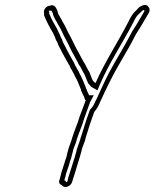

<svg xmlns="http://www.w3.org/2000/svg" viewBox="-20 -700 623 774"><path d="M158 -645C157 -642 158 -640 158 -637C168 -613 181 -588 194 -567C196 -562 198 -556 201 -552C203 -544 206 -537 211 -530C215 -515 224 -504 230 -489C241 -470 250 -452 261 -434C263 -428 266 -422 270 -417C272 -412 275 -407 278 -402L282 -393C291 -378 299 -358 306 -340C306 -336 307 -333 309 -331C311 -324 315 -317 319 -310C320 -307 322 -296 326 -296C324 -293 323 -290 323 -288C315 -265 301 -234 295 -211C288 -191 277 -165 270 -141C266 -125 257 -108 254 -92C251 -83 249 -74 248 -67C244 -57 241 -48 239 -40C234 -23 227 -6 224 10L220 25C215 35 221 44 229 46C238 61 265 53 271 33L275 19L281 1C289 -28 299 -56 308 -89C309 -92 309 -96 310 -99C314 -111 319 -123 323 -134C324 -141 326 -147 328 -153C340 -192 347 -214 360 -249C371 -261 378 -275 385 -292C407 -340 431 -390 457 -435L483 -480C499 -507 514 -534 528 -562L545 -589C556 -608 563 -619 574 -638L580 -648C585 -657 584 -667 578 -673C569 -686 552 -678 541 -671L527 -656C514 -645 506 -629 498 -613C456 -531 404 -453 365 -365C363 -366 362 -368 360 -369L353 -377L347 -392C345 -397 343 -402 341 -408C334 -420 328 -430 322 -443C316 -450 313 -460 308 -467L297 -488C284 -509 275 -532 264 -552C252 -572 245 -593 232 -613C226 -628 214 -639 212 -655C207 -666 204 -679 187 -679C185 -678 183 -678 182 -677C167 -677 153 -661 158 -645ZM176 -655C176 -656 178 -657 179 -657H187C188 -656 191 -651 193 -646C197 -625 209 -614 213 -603L214 -601L215 -600C227 -582 233 -562 246 -540C257 -521 265 -498 279 -476L290 -455L291 -454C293 -450 297 -439 304 -431C310 -418 317 -407 322 -397C325 -390 326 -387 328 -382L335 -365L345 -353L347 -351C348 -350 349 -349 353 -347L373 -336L383 -360C420 -446 472 -523 516 -607C524 -624 531 -636 538 -642L539 -643L553 -656C557 -658 558 -660 560 -660L561 -659L562 -658C563 -657 562 -656 562 -655L557 -646C546 -628 539 -616 528 -597L510 -569V-568C496 -541 481 -514 465 -487L439 -442C412 -396 390 -346 368 -298L367 -297C360 -281 355 -270 346 -261L342 -257L341 -253C328 -218 321 -194 309 -156C307 -149 304 -143 303 -136C299 -125 295 -113 291 -102V-101L290 -99C290 -98 289 -94 288 -90C280 -59 269 -30 261 -2L255 17L252 31C252 32 251 32 250 33C248 35 247 34 247 34L243 28L239 27L244 11V10C246 -3 254 -20 259 -38C261 -46 263 -54 267 -63V-65L268 -67C269 -72 271 -81 274 -90V-91V-92C276 -103 286 -121 290 -139C297 -162 308 -186 315 -208V-209C321 -229 334 -261 342 -285V-286C342 -287 343 -288 344 -290L358 -316H339C338 -320 338 -318 337 -321C333 -329 330 -335 329 -339L328 -342L326 -345V-347L325 -350C318 -368 309 -389 300 -405L296 -414C293 -419 289 -424 288 -427V-429L286 -431C284 -434 281 -439 280 -443L279 -445V-446C269 -463 259 -482 249 -500C242 -517 234 -526 231 -538L230 -541L229 -543C225 -549 223 -554 222 -559L220 -563L218 -566C217 -567 216 -571 213 -577L212 -578V-580C200 -600 187 -624 178 -646L179 -650L177 -654C177 -655 176 -655 176 -655Z"/></svg>

Font: Scribbler
Style: ClrIta
Weight: 400
Designer: Mew Too
Foundry: Cannot Into Space Fonts
Version: Version 1.001